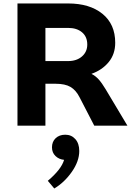

<svg xmlns="http://www.w3.org/2000/svg" viewBox="-20 -720 760 1100"><path d="M370.1 -370.1Q419.4 -370.1 449.7 -396.7Q480 -423.3 480 -464.8Q480 -509.3 450.2 -534.7Q420.4 -560.1 370.1 -560.1H240.2V-370.1ZM354 51.8Q389.2 51.8 411.6 76.9Q434.1 102.1 434.1 145Q434.1 203.6 391.6 264.4Q349.1 325.2 291 359.9L253.9 315.9Q331.5 250.5 347.2 195.8Q317.4 192.9 297.6 173.6Q277.8 154.3 277.8 124Q277.8 91.8 298.8 71.8Q319.8 51.8 354 51.8ZM80.1 0V-700.2H370.1Q493.7 -700.2 566.9 -640.9Q640.1 -581.5 640.1 -475.1Q640.1 -409.7 602.5 -364Q564.9 -318.4 503.9 -296.9Q527.3 -285.2 545.7 -264.6Q564 -244.1 585 -209L710 0H520L435.1 -164.1Q415 -203.6 384 -221.9Q353 -240.2 297.9 -240.2H240.2V0Z"/></svg>

Font: Gully
Style: Bold
Weight: 700
Designer: jaikishan Patel
Foundry: MagicType
Version: Version 1.000;Glyphs 3.2 (3242)